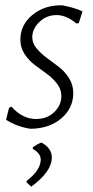

<svg xmlns="http://www.w3.org/2000/svg" viewBox="-20 -480 352 726"><path d="M214 -460Q260 -452 292 -437L278 -393L269 -391Q231 -423 194 -423Q156 -423 129 -397Q102 -371 102 -339Q102 -317 118 -297.5Q134 -278 156.5 -261.5Q179 -245 202 -227.5Q225 -210 241 -184.5Q257 -159 257 -128Q257 -71 212 -32.5Q167 6 96 7Q46 0 3 -27L14 -72L23 -77Q65 -30 116 -30Q158 -30 185 -56Q212 -82 212 -117Q212 -142 196 -163Q180 -184 157.5 -200.5Q135 -217 112 -234Q89 -251 73 -275.5Q57 -300 57 -330Q57 -386 102.5 -423.5Q148 -461 214 -460ZM137 59Q176 81 176 115Q176 169 98 226L80 209L81 204Q134 163 134 123Q134 100 104 83V77Q124 63 137 59Z"/></svg>

Font: Alegreya Sans Light
Style: Italic
Weight: 300
Italic angle: -7°
Designer: Juan Pablo del Peral
Foundry: Huerta Tipografica
Version: Version 2.007